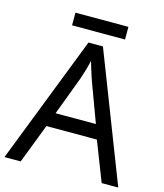

<svg xmlns="http://www.w3.org/2000/svg" viewBox="-124 -948 888 1040"><g transform="rotate(15 319.5 -427.5)"><path d="M545 0 459 -221H176L91 0H0L279 -717H360L638 0ZM352 -517Q349 -525 342 -546Q335 -567 328.5 -589.5Q322 -612 318 -624Q311 -593 302 -563.5Q293 -534 287 -517L206 -301H432ZM466 -855V-784H169V-855Z"/></g></svg>

Font: Noto Sans Takri
Style: Regular
Weight: 400
Designer: Monotype Design Team
Foundry: Monotype Imaging Inc.
Version: Version 2.003; ttfautohint (v1.8.4.7-5d5b)